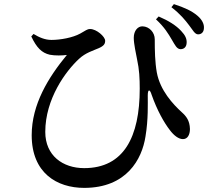

<svg xmlns="http://www.w3.org/2000/svg" viewBox="-20 -855 1040 933"><path d="M815 -662C831 -635 839 -617 857 -616C874 -616 886 -626 887 -647C888 -666 881 -683 860 -705C836 -731 800 -754 751 -775L738 -761C779 -723 798 -691 815 -662ZM899 -732C917 -709 926 -689 942 -688C961 -688 971 -701 971 -720C972 -737 963 -759 939 -779C912 -802 877 -818 825 -835L813 -820C857 -786 880 -757 899 -732ZM132 -678C158 -623 183 -598 222 -589C248 -584 283 -585 305 -588C215 -479 134 -348 134 -198C134 -14 257 58 389 58C595 58 670 -81 687 -192C701 -275 698 -353 698 -391C698 -422 708 -424 717 -394C743 -320 777 -259 806 -222C824 -198 847 -179 869 -179C892 -179 903 -201 903 -228C902 -269 885 -290 864 -309C820 -349 758 -416 742 -503C733 -554 732 -609 732 -664C732 -697 706 -726 673 -727C650 -728 630 -706 630 -671C630 -642 641 -594 646 -567C657 -517 659 -474 659 -424C659 -190 582 -38 389 -38C285 -38 200 -99 200 -214C200 -375 300 -510 364 -569C396 -599 433 -609 460 -621C485 -632 491 -642 491 -657C491 -677 449 -714 418 -714C403 -714 396 -706 370 -692C334 -672 274 -661 230 -661C199 -661 171 -673 143 -690Z"/></svg>

Font: Noto Serif CJK SC SemiBold
Style: Regular
Weight: 600
Designer: Ryoko NISHIZUKA 西塚涼子 (kana & ideographs); Frank Grießhammer (Latin, Greek & Cyrillic); Wenlong ZHANG 张文龙 (bopomofo); San
Foundry: Adobe
Version: Version 2.001;hotconv 1.1.0;makeotfexe 2.6.0